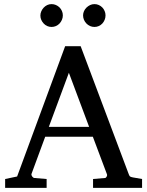

<svg xmlns="http://www.w3.org/2000/svg" viewBox="-20 -911 714 931"><path d="M314 -558.1 216.8 -295.9H412.1ZM431.2 0V-43L488.8 -47.9Q493.7 -47.9 497.1 -54.4Q500.5 -61 499 -64.9L430.2 -248H199.2L132.8 -67.9Q131.8 -64.9 132.8 -61.5Q133.8 -58.1 136.2 -54.9Q138.7 -51.8 141.6 -49.8Q144.5 -47.9 147 -47.9L206.1 -43V0H4.9V-43L63 -55.2L295.9 -687H371.1L603 -69.8Q606.4 -59.6 609.6 -56.2Q612.8 -52.7 624 -50.8L668.9 -43V0ZM284.7 -836.4Q284.7 -825.2 280.3 -814.9Q275.9 -804.7 268.6 -796.9Q261.2 -789.1 251.2 -784.7Q241.2 -780.3 230 -780.3Q218.8 -780.3 209 -784.7Q199.2 -789.1 191.9 -796.9Q184.6 -804.7 180.2 -814.5Q175.8 -824.2 175.8 -835.4Q175.8 -846.2 180.2 -856.2Q184.6 -866.2 191.9 -874Q199.2 -881.8 209 -886.5Q218.8 -891.1 230 -891.1Q241.2 -891.1 251.2 -886.7Q261.2 -882.3 268.6 -875Q275.9 -867.7 280.3 -857.7Q284.7 -847.7 284.7 -836.4ZM491.7 -836.4Q491.7 -825.2 487.5 -814.9Q483.4 -804.7 476.1 -796.9Q468.8 -789.1 459 -784.7Q449.2 -780.3 438 -780.3Q426.8 -780.3 416.7 -784.7Q406.7 -789.1 399.2 -796.9Q391.6 -804.7 387.2 -814.9Q382.8 -825.2 382.8 -836.4Q382.8 -846.7 387.2 -856.7Q391.6 -866.7 399.4 -874.3Q407.2 -881.8 417 -886.5Q426.8 -891.1 438 -891.1Q449.2 -891.1 459 -886.7Q468.8 -882.3 476.1 -874.8Q483.4 -867.2 487.5 -857.2Q491.7 -847.2 491.7 -836.4Z"/></svg>

Font: BabelStone Ogham Lithic
Style: Regular
Weight: 400
Designer: Andrew West
Foundry: BabelStone
Version: Version 1.02 March 14, 2022